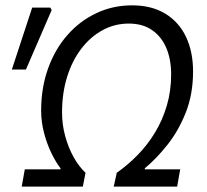

<svg xmlns="http://www.w3.org/2000/svg" viewBox="-20 -688 763 708"><path d="M60.1 0 71.4 -63.5H203.2V-67.5Q186.5 -88.6 170 -122.5Q153.4 -156.3 142.6 -197.2Q131.7 -238 131.7 -280.2Q131.7 -364.2 157.2 -435.3Q182.6 -506.3 228.2 -558.3Q273.9 -610.4 335 -639.3Q396 -668.3 467 -668.3Q538.7 -668.3 589 -637.9Q639.4 -607.5 665.7 -552.6Q691.9 -497.6 691.9 -424.5Q691.9 -340.3 664.9 -272.6Q638 -204.9 596.9 -153.4Q555.9 -102 514 -67.5V-63.5H644.5L633.2 0H399.4L410.6 -50.9Q450.5 -78.8 486.9 -115.8Q523.3 -152.8 551.3 -198.7Q579.2 -244.5 595.2 -298.7Q611.1 -352.8 611.1 -413.7Q611.1 -469.1 593.2 -511.2Q575.3 -553.3 540.5 -577.2Q505.7 -601.1 454.9 -601.1Q402.7 -601.1 357.8 -576.5Q312.8 -551.9 279.2 -507.6Q245.6 -463.3 227.2 -403.6Q208.8 -344 208.8 -273.2Q208.8 -228 220.6 -185.4Q232.3 -142.8 251.8 -108Q271.3 -73.3 295.4 -50.9L285.5 0ZM23.7 -431.6 98.7 -660H165.5L170.5 -650.8L75.6 -431.6Z"/></svg>

Font: Source Sans 3 VF
Style: Italic
Weight: 200
Italic angle: -11°
Designer: Paul D. Hunt
Foundry: Adobe Systems Incorporated
Version: Version 3.042;hotconv 1.0.118;makeotfexe 2.5.65603